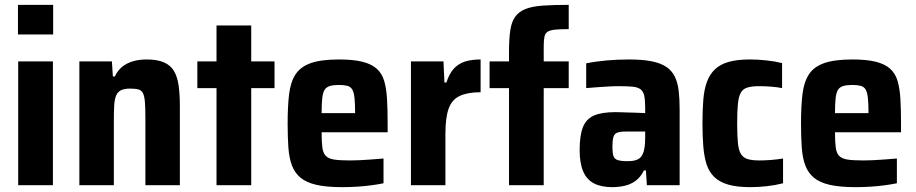

<svg xmlns="http://www.w3.org/2000/svg" viewBox="-20 -763 3773 791"><path d="M54 -621V-743H199V-621ZM55 0V-510H198V0Z M307 0V-510H441L445 -448H453Q465 -473 483.5 -488Q502 -503 527.5 -510.5Q553 -518 584 -518Q628 -518 655.5 -506Q683 -494 697 -470Q711 -446 716 -410Q721 -374 721 -325V0H579V-276Q579 -319 577 -343Q575 -367 569 -379Q563 -391 550.5 -394.5Q538 -398 516 -398Q493 -398 479 -391.5Q465 -385 458.5 -369.5Q452 -354 450.5 -328.5Q449 -303 449 -264V0Z M872 0V-400H793V-510H872V-658H1015V-510H1111V-400H1015V0Z M1389 8Q1325 8 1283.5 -1.5Q1242 -11 1218 -31Q1194 -51 1182.5 -82Q1171 -113 1168 -156Q1165 -199 1165 -254Q1165 -325 1171 -375Q1177 -425 1197.5 -456.5Q1218 -488 1260.5 -503Q1303 -518 1377 -518Q1436 -518 1473.5 -508.5Q1511 -499 1532.5 -479.5Q1554 -460 1563 -429Q1572 -398 1574.5 -354.5Q1577 -311 1577 -254V-218H1305Q1305 -179 1308 -155.5Q1311 -132 1322.5 -120.5Q1334 -109 1357.5 -105.5Q1381 -102 1422 -102Q1440 -102 1462 -103Q1484 -104 1509.5 -106Q1535 -108 1560 -110V-8Q1541 -4 1512.5 0Q1484 4 1452 6Q1420 8 1389 8ZM1443 -281V-297Q1443 -336 1440.5 -359.5Q1438 -383 1431 -394.5Q1424 -406 1410.5 -409.5Q1397 -413 1376 -413Q1353 -413 1338.5 -408.5Q1324 -404 1317 -392.5Q1310 -381 1307.5 -357.5Q1305 -334 1305 -297H1459Z M1673 0V-510H1807L1811 -423H1819Q1831 -460 1850 -480.5Q1869 -501 1896 -509.5Q1923 -518 1960 -518V-383Q1907 -383 1874.5 -368Q1842 -353 1828.5 -316Q1815 -279 1815 -211V0Z M2077 0V-400H1997V-510H2077V-550Q2077 -604 2082.5 -639.5Q2088 -675 2103.5 -695.5Q2119 -716 2146.5 -726.5Q2174 -737 2217.5 -740Q2261 -743 2323 -743V-643Q2289 -643 2268 -641Q2247 -639 2236.5 -632.5Q2226 -626 2223 -611.5Q2220 -597 2220 -573V-510H2323V-400H2220V0Z M2502 8Q2457 8 2427 -7.5Q2397 -23 2382.5 -57Q2368 -91 2368 -145Q2368 -205 2381.5 -239Q2395 -273 2427 -287Q2459 -301 2515 -301Q2525 -301 2539 -300.5Q2553 -300 2569.5 -299.5Q2586 -299 2603.5 -298.5Q2621 -298 2638 -297V-319Q2638 -351 2634 -369Q2630 -387 2618.5 -395.5Q2607 -404 2585 -406Q2563 -408 2528 -408Q2508 -408 2484.5 -406.5Q2461 -405 2438 -403.5Q2415 -402 2395 -400V-502Q2434 -510 2479 -514Q2524 -518 2572 -518Q2627 -518 2664.5 -510.5Q2702 -503 2725 -487.5Q2748 -472 2760 -447.5Q2772 -423 2776 -389Q2780 -355 2780 -311V0H2645L2641 -61H2633Q2619 -33 2598.5 -18Q2578 -3 2553 2.5Q2528 8 2502 8ZM2565 -99Q2582 -99 2593.5 -101.5Q2605 -104 2613.5 -110Q2622 -116 2627 -127Q2633 -138 2635.5 -155.5Q2638 -173 2638 -197V-221H2558Q2535 -221 2523 -216.5Q2511 -212 2507 -198Q2503 -184 2503 -158Q2503 -134 2507 -121Q2511 -108 2525 -103.5Q2539 -99 2565 -99Z M3071 8Q3016 8 2980 -2.5Q2944 -13 2922.5 -34Q2901 -55 2891 -86Q2881 -117 2877.5 -159.5Q2874 -202 2874 -255Q2874 -309 2877.5 -352Q2881 -395 2892.5 -426Q2904 -457 2925.5 -477.5Q2947 -498 2982 -508Q3017 -518 3069 -518Q3104 -518 3139.5 -514Q3175 -510 3202 -503V-400Q3183 -404 3157 -406Q3131 -408 3108 -408Q3078 -408 3059.5 -402.5Q3041 -397 3032 -381Q3023 -365 3020 -335Q3017 -305 3017 -255Q3017 -205 3020 -174.5Q3023 -144 3032.5 -128.5Q3042 -113 3060.5 -107.5Q3079 -102 3109 -102Q3131 -102 3156 -104Q3181 -106 3206 -110V-8Q3175 0 3140 4Q3105 8 3071 8Z M3504 8Q3440 8 3398.5 -1.5Q3357 -11 3333 -31Q3309 -51 3297.5 -82Q3286 -113 3283 -156Q3280 -199 3280 -254Q3280 -325 3286 -375Q3292 -425 3312.5 -456.5Q3333 -488 3375.5 -503Q3418 -518 3492 -518Q3551 -518 3588.5 -508.5Q3626 -499 3647.5 -479.5Q3669 -460 3678 -429Q3687 -398 3689.5 -354.5Q3692 -311 3692 -254V-218H3420Q3420 -179 3423 -155.5Q3426 -132 3437.5 -120.5Q3449 -109 3472.5 -105.5Q3496 -102 3537 -102Q3555 -102 3577 -103Q3599 -104 3624.5 -106Q3650 -108 3675 -110V-8Q3656 -4 3627.5 0Q3599 4 3567 6Q3535 8 3504 8ZM3558 -281V-297Q3558 -336 3555.5 -359.5Q3553 -383 3546 -394.5Q3539 -406 3525.5 -409.5Q3512 -413 3491 -413Q3468 -413 3453.5 -408.5Q3439 -404 3432 -392.5Q3425 -381 3422.5 -357.5Q3420 -334 3420 -297H3574Z"/></svg>

Font: Saira SemiCondensed
Style: Bold
Weight: 700
Width: 4
Designer: Hector Gatti with collaboration of the Omnibus-Type team
Foundry: Omnibus-Type
Version: Version 1.101